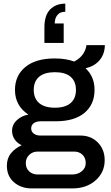

<svg xmlns="http://www.w3.org/2000/svg" viewBox="-20 -862 613 1064"><path d="M341.8 -841.8V-796.9Q313 -796.9 298.1 -778.8Q283.2 -760.7 283.2 -731.9H333V-624H226.1V-710Q226.1 -777.3 257.8 -809.6Q289.6 -841.8 341.8 -841.8ZM154.8 182.1Q97.2 182.1 57.6 148.2Q18.1 114.3 18.1 56.2Q18.1 15.1 41 -12.9Q64 -41 100.1 -57.1Q75.2 -68.8 61 -89.8Q46.9 -110.8 46.9 -137.2Q46.9 -171.4 73 -195.8Q99.1 -220.2 137.2 -227.1Q63 -275.9 63 -363.8Q63 -443.4 120.6 -490.7Q178.2 -538.1 283.2 -538.1Q345.7 -538.1 391.1 -521Q423.3 -537.6 439.9 -562.3Q456.5 -586.9 459 -611.8H561Q560.5 -562.5 532 -528.6Q503.4 -494.6 454.1 -483.9Q503.9 -437.5 503.9 -363.8Q503.9 -283.2 448.2 -236.6Q392.6 -189.9 288.1 -189.9H206.1Q181.6 -189.9 167.2 -179.4Q152.8 -168.9 152.8 -149.9Q152.8 -132.8 167 -121.8Q181.2 -110.8 204.1 -110.8H425.8Q484.4 -110.8 522.2 -72.3Q560.1 -33.7 560.1 25.9Q560.1 92.8 509.8 137.5Q459.5 182.1 380.9 182.1ZM167 -363.8Q167 -316.9 196.8 -291Q226.6 -265.1 284.2 -265.1Q341.8 -265.1 371.3 -290.8Q400.9 -316.4 400.9 -363.8Q400.9 -411.1 371.3 -436.5Q341.8 -461.9 284.2 -461.9Q226.6 -461.9 196.8 -436.5Q167 -411.1 167 -363.8ZM189 105H379.9Q411.6 105 433.3 86.9Q455.1 68.8 455.1 42Q455.1 12.7 437 -4.6Q418.9 -22 391.1 -22H189Q161.1 -22 142.1 -3.9Q123 14.2 123 42Q123 70.3 141.6 87.6Q160.2 105 189 105Z"/></svg>

Font: Archivo Medium
Style: Regular
Weight: 500
Designer: Hector Gatti
Foundry: Omnibus-Type
Version: Version 2.001